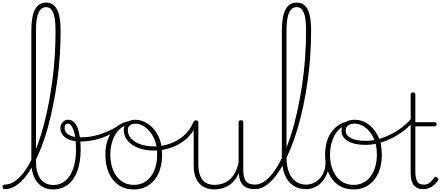

<svg xmlns="http://www.w3.org/2000/svg" viewBox="-94 -1444 3432 1483"><path d="M-57 17Q-66 17 -70 11.5Q-74 6 -74 -0.5Q-74 -7 -70 -12.5Q-66 -18 -57 -18Q-20 -18 15 -40.5Q50 -63 83 -104Q116 -145 145 -203Q174 -261 199 -331.5Q224 -402 245.5 -483Q267 -564 283.5 -653Q300 -742 312 -834Q324 -926 329.5 -1021Q335 -1116 335 -1209Q335 -1218 341 -1222.5Q347 -1227 354.5 -1227Q362 -1227 368 -1222.5Q374 -1218 374 -1209Q374 -1112 368 -1015Q362 -918 348.5 -822Q335 -726 317 -635Q299 -544 276 -460.5Q253 -377 224.5 -304.5Q196 -232 164 -173Q132 -114 96.5 -71.5Q61 -29 22.5 -6Q-16 17 -57 17ZM314 19Q278 19 248 5.5Q218 -8 195.5 -34.5Q173 -61 160.5 -101Q148 -141 148 -193V-1205Q148 -1316 176 -1370Q204 -1424 263 -1424Q300 -1424 325 -1400.5Q350 -1377 362 -1329Q374 -1281 374 -1209Q374 -1200 368 -1195Q362 -1190 354.5 -1190Q347 -1190 341 -1195Q335 -1200 335 -1209Q335 -1270 327 -1310Q319 -1350 303 -1369.5Q287 -1389 263 -1389Q236 -1389 218.5 -1369.5Q201 -1350 192.5 -1309.5Q184 -1269 184 -1205V-200Q184 -155 192.5 -120.5Q201 -86 218.5 -62.5Q236 -39 261.5 -27Q287 -15 320 -15Q346 -15 369 -23.5Q392 -32 411 -48Q430 -64 445.5 -87.5Q461 -111 471.5 -141.5Q482 -172 487.5 -209Q493 -246 493 -288Q493 -386 474.5 -437.5Q456 -489 433 -489Q424 -489 420.5 -496.5Q417 -504 420.5 -511.5Q424 -519 433 -519Q456 -519 474 -504Q492 -489 504 -459.5Q516 -430 522.5 -387Q529 -344 529 -288Q529 -241 522.5 -200Q516 -159 504 -125Q492 -91 473.5 -64Q455 -37 431.5 -18.5Q408 0 378.5 9.5Q349 19 314 19Z M528 -351Q478 -351 443 -364.5Q408 -378 390 -402Q372 -426 372 -455Q372 -472 380 -486.5Q388 -501 401.5 -510Q415 -519 433 -519Q446 -519 450.5 -511.5Q455 -504 451 -496.5Q447 -489 433 -489Q417 -489 411 -479Q405 -469 405 -455Q405 -424 436.5 -403.5Q468 -383 529 -383Q565 -383 601.5 -388.5Q638 -394 674.5 -405.5Q711 -417 747 -433.5Q783 -450 818 -471Q827 -477 832.5 -473Q838 -469 838 -461.5Q838 -454 829 -448Q783 -417 733 -395Q683 -373 631 -362Q579 -351 528 -351Z M940 19Q871 19 821.5 -15Q772 -49 746 -109.5Q720 -170 720 -250Q720 -310 736 -358Q752 -406 782 -440.5Q812 -475 852 -493Q892 -511 940 -511Q946 -511 948 -505.5Q950 -500 948 -494.5Q946 -489 940 -489Q907 -489 879 -477.5Q851 -466 828.5 -444.5Q806 -423 790.5 -393.5Q775 -364 766.5 -327.5Q758 -291 758 -250Q758 -182 780 -129Q802 -76 842.5 -46Q883 -16 940 -16Q982 -16 1015 -33Q1048 -50 1071.5 -81.5Q1095 -113 1107.5 -156Q1120 -199 1120 -250Q1120 -328 1093 -381.5Q1066 -435 1027 -462Q988 -489 952 -489Q943 -489 938 -493.5Q933 -498 933 -504Q933 -510 938 -514.5Q943 -519 952 -519Q1001 -519 1048.5 -488Q1096 -457 1127 -397Q1158 -337 1158 -250Q1158 -202 1148.5 -160.5Q1139 -119 1120.5 -86Q1102 -53 1075 -29.5Q1048 -6 1014.5 6.5Q981 19 940 19Z M1096 -281Q1028 -281 975 -301Q922 -321 892 -357Q862 -393 862 -441Q862 -464 872.5 -481.5Q883 -499 903 -509Q923 -519 953 -519Q962 -519 967.5 -514.5Q973 -510 973.5 -504Q974 -498 969.5 -493.5Q965 -489 956 -489Q935 -489 921 -483Q907 -477 900 -466Q893 -455 893 -440Q893 -403 919 -374.5Q945 -346 991.5 -329.5Q1038 -313 1098 -313Q1153 -313 1212 -332Q1271 -351 1321.5 -393Q1372 -435 1402 -505Q1404 -510 1412 -508.5Q1420 -507 1426 -502Q1432 -497 1428 -488Q1396 -414 1342 -368.5Q1288 -323 1223.5 -302Q1159 -281 1096 -281Z M1559 19Q1516 19 1480 0Q1444 -19 1423 -60Q1402 -101 1402 -166V-499Q1402 -507 1406 -510.5Q1410 -514 1419 -514Q1429 -514 1433.5 -510.5Q1438 -507 1438 -499V-174Q1438 -125 1451 -89.5Q1464 -54 1491.5 -35Q1519 -16 1564 -16Q1594 -16 1622.5 -25Q1651 -34 1676 -54Q1701 -74 1720 -108Q1739 -142 1749 -191V-500Q1749 -508 1753.5 -511.5Q1758 -515 1768 -515Q1777 -515 1781 -511.5Q1785 -508 1785 -500V-136Q1785 -70 1805.5 -44Q1826 -18 1879 -18Q1886 -18 1889.5 -12.5Q1893 -7 1893 -0.5Q1893 6 1889.5 11.5Q1886 17 1879 17Q1847 17 1824 10Q1801 3 1786 -11Q1771 -25 1762.5 -45.5Q1754 -66 1751 -94L1750 -108Q1734 -69 1711 -44Q1688 -19 1662 -5.5Q1636 8 1609.5 13.5Q1583 19 1559 19Z M1876 17Q1868 17 1864 11.5Q1860 6 1860 -0.5Q1860 -7 1864 -12.5Q1868 -18 1876 -18Q1914 -18 1951.5 -45Q1989 -72 2024.5 -122Q2060 -172 2092 -241.5Q2124 -311 2151.5 -395.5Q2179 -480 2200.5 -577Q2222 -674 2238 -778Q2254 -882 2262 -990.5Q2270 -1099 2270 -1209Q2270 -1218 2276 -1223Q2282 -1228 2289.5 -1228Q2297 -1228 2303 -1223Q2309 -1218 2309 -1209Q2309 -1108 2302 -1007.5Q2295 -907 2281 -810Q2267 -713 2247.5 -621.5Q2228 -530 2203.5 -447.5Q2179 -365 2149.5 -294Q2120 -223 2088 -165.5Q2056 -108 2021.5 -67.5Q1987 -27 1950 -5Q1913 17 1876 17Z M2270 17Q2213 17 2171 -10.5Q2129 -38 2106 -93Q2083 -148 2083 -230V-1205Q2083 -1316 2111 -1370Q2139 -1424 2198 -1424Q2236 -1424 2261 -1400.5Q2286 -1377 2297.5 -1329Q2309 -1281 2309 -1209Q2309 -1200 2303 -1195Q2297 -1190 2289.5 -1190Q2282 -1190 2276 -1195Q2270 -1200 2270 -1209Q2270 -1270 2262.5 -1310Q2255 -1350 2239 -1369.5Q2223 -1389 2198 -1389Q2171 -1389 2153.5 -1369.5Q2136 -1350 2127.5 -1309.5Q2119 -1269 2119 -1205V-230Q2119 -160 2138 -113Q2157 -66 2191 -42Q2225 -18 2270 -18Q2279 -18 2284 -12.5Q2289 -7 2289 -0.5Q2289 6 2284 11.5Q2279 17 2270 17Z M2269 17Q2260 17 2255 11.5Q2250 6 2250 -0.5Q2250 -7 2255 -12.5Q2260 -18 2269 -18Q2303 -18 2331 -32Q2359 -46 2379 -69.5Q2399 -93 2409.5 -123Q2420 -153 2420 -186Q2420 -196 2427 -199.5Q2434 -203 2440.5 -199.5Q2447 -196 2447 -186Q2447 -146 2434 -109.5Q2421 -73 2397.5 -44.5Q2374 -16 2341 0.5Q2308 17 2269 17Z M2637 19Q2568 19 2518.5 -15Q2469 -49 2443 -109.5Q2417 -170 2417 -250Q2417 -310 2433 -358Q2449 -406 2479 -440.5Q2509 -475 2549 -493Q2589 -511 2637 -511Q2643 -511 2645 -505.5Q2647 -500 2645 -494.5Q2643 -489 2637 -489Q2604 -489 2576 -477.5Q2548 -466 2525.5 -444.5Q2503 -423 2487.5 -393.5Q2472 -364 2463.5 -327.5Q2455 -291 2455 -250Q2455 -182 2477 -129Q2499 -76 2539.5 -46Q2580 -16 2637 -16Q2679 -16 2712 -33Q2745 -50 2768.5 -81.5Q2792 -113 2804.5 -156Q2817 -199 2817 -250Q2817 -328 2790 -381.5Q2763 -435 2724 -462Q2685 -489 2649 -489Q2640 -489 2635 -493.5Q2630 -498 2630 -504Q2630 -510 2635 -514.5Q2640 -519 2649 -519Q2698 -519 2745.5 -488Q2793 -457 2824 -397Q2855 -337 2855 -250Q2855 -202 2845.5 -160.5Q2836 -119 2817.5 -86Q2799 -53 2772 -29.5Q2745 -6 2711.5 6.5Q2678 19 2637 19Z M2731 -325Q2643 -325 2593.5 -354Q2544 -383 2544 -435Q2544 -460 2555 -478.5Q2566 -497 2589 -508Q2612 -519 2648 -519Q2657 -519 2662 -514.5Q2667 -510 2667 -504Q2667 -498 2662 -493.5Q2657 -489 2648 -489Q2614 -489 2595 -475Q2576 -461 2576 -435Q2576 -398 2617 -377Q2658 -356 2731 -356Q2796 -356 2863 -380Q2930 -404 2988 -443.5Q3046 -483 3084 -530Q3090 -537 3095 -536.5Q3100 -536 3103 -530.5Q3106 -525 3105.5 -518Q3105 -511 3100 -505Q3054 -452 2992 -411Q2930 -370 2862 -347.5Q2794 -325 2731 -325Z M3174 17Q3142 17 3120.5 3Q3099 -11 3088.5 -38.5Q3078 -66 3078 -105V-715Q3078 -723 3082 -726.5Q3086 -730 3095 -730Q3105 -730 3109.5 -726.5Q3114 -723 3114 -715V-500H3263Q3271 -500 3274.5 -496Q3278 -492 3278 -484Q3278 -477 3274.5 -472.5Q3271 -468 3263 -468H3114V-118Q3114 -73 3127 -45.5Q3140 -18 3180 -18Q3206 -18 3224.5 -33Q3243 -48 3259 -71Q3264 -78 3270 -78Q3276 -78 3283 -73Q3288 -68 3290.5 -62Q3293 -56 3289 -50Q3277 -31 3260 -16Q3243 -1 3221.5 8Q3200 17 3174 17Z"/></svg>

Font: Playwrite BE WAL Thin
Style: Regular
Weight: 250
Version: Version 1.002